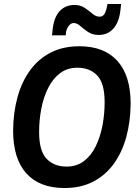

<svg xmlns="http://www.w3.org/2000/svg" viewBox="-20 -940 701 967"><path d="M305 7Q179 7 112.5 -67Q46 -141 46 -283Q47 -373 68 -450Q89 -527 131 -585Q173 -643 235 -675Q297 -707 380 -707Q505 -707 571.5 -633Q638 -559 638 -417Q637 -327 616 -250Q595 -173 553 -115Q511 -57 449 -25Q387 7 305 7ZM315 -101Q366 -101 402.5 -128.5Q439 -156 462 -203Q485 -250 496 -307.5Q507 -365 507 -425Q507 -521 469.5 -560Q432 -599 370 -599Q319 -599 282.5 -571.5Q246 -544 222.5 -497Q199 -450 188 -392.5Q177 -335 177 -275Q177 -179 215 -140Q253 -101 315 -101ZM242 -762Q243 -772 244 -781Q245 -790 246 -798Q253 -855 281.5 -885Q310 -915 355 -915Q385 -915 406.5 -900.5Q428 -886 445.5 -871Q463 -856 482 -856Q500 -856 508.5 -874Q517 -892 519 -908Q521 -914 521 -920H590Q589 -911 588 -902Q587 -893 586 -885Q579 -827 550.5 -795.5Q522 -764 477 -764Q446 -764 423.5 -779Q401 -794 384.5 -809Q368 -824 351 -824Q336 -824 324.5 -807.5Q313 -791 312 -772Q311 -768 311 -762Z"/></svg>

Font: Georama SemiBold
Style: Italic
Weight: 600
Italic angle: -9°
Designer: Jean-Baptiste Levee
Foundry: Production Type
Version: Version 1.000